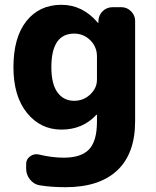

<svg xmlns="http://www.w3.org/2000/svg" viewBox="-20 -550 649 800"><path d="M289 -410Q194 -410 194 -270Q194 -200 219.5 -165Q245 -130 289 -130Q328 -130 356 -156.5Q384 -183 384 -218V-315Q384 -355 356 -382.5Q328 -410 289 -410ZM236 -10Q149 -10 92.5 -79.5Q36 -149 36 -270Q36 -394 90 -462Q144 -530 236 -530Q324 -530 387 -456L389 -454Q390 -454 390 -455V-463Q391 -487 408 -503.5Q425 -520 449 -520H486Q509 -520 526 -503Q543 -486 543 -463V-45Q543 90 468.5 160Q394 230 253 230Q193 230 145 222Q121 218 105 198Q89 178 89 153V133Q89 113 106 101Q123 89 143 94Q197 107 246 107Q318 107 351 72.5Q384 38 384 -43V-71Q384 -72 383 -72Q382 -72 381 -71Q324 -10 236 -10Z"/></svg>

Font: Rounded Mplus 1c ExtraBold
Style: Regular
Weight: 800
Version: Version 1.059.20150529